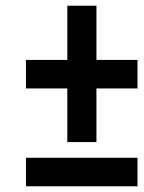

<svg xmlns="http://www.w3.org/2000/svg" viewBox="-20 -653 506 673"><path d="M318 -633H216V-443H71V-343H216V-155H318V-343H462V-443H318ZM462 0V-100H71V0Z"/></svg>

Font: Noto Sans Display Condensed
Style: Bold Italic
Weight: 700
Width: 3
Designer: Monotype Design team
Foundry: Monotype Imaging Inc.
Version: 1.000